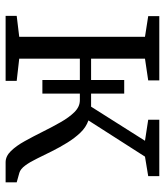

<svg xmlns="http://www.w3.org/2000/svg" viewBox="28 -616 588 684"><g transform="rotate(90 322.0 -274.0)"><path d="M36.5 0V-39.5L111 -48.5V-496.5L37.5 -508V-547.5H266.5V-508L189 -496.5V-304.5H360L481.5 -496.5L406.5 -508V-547.5H607.5V-508L538 -496.5L409 -295Q433.5 -286.5 452.8 -266.2Q472 -246 488.2 -219.8Q504.5 -193.5 518.5 -165.5Q532.5 -137.5 544.8 -112.2Q557 -87 569.5 -70Q582 -53 595.5 -49L629.5 -39.5V0H558Q536.5 0 518 -19Q499.5 -38 482.8 -68.2Q466 -98.5 449.2 -132.2Q432.5 -166 415.2 -196.2Q398 -226.5 379 -245.5Q360 -264.5 337 -264.5H189V-48.5L268 -39.5V0ZM265 -131V-422.5H313.5V-131Z"/></g></svg>

Font: Merriweather 36pt Light
Style: Regular
Weight: 300
Designer: Eben Sorkin
Foundry: Eben Sorkin
Version: Version 2.100